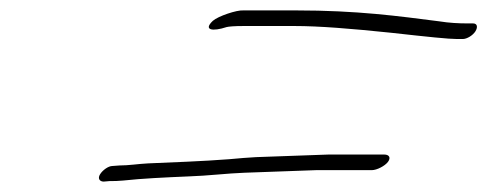

<svg xmlns="http://www.w3.org/2000/svg" viewBox="-20 -479 937 369"><path d="M725.7 -168C731.6 -176 728 -182 718.4 -182H611.6L471.8 -177C456.8 -176 439.4 -175 420.2 -173C368.7 -169 309.9 -167 264.6 -165C245.1 -164 227.6 -161 209.6 -161L196.2 -160C188.2 -160 177.2 -152 172.3 -144C167.3 -136 171.4 -130 179.4 -130L190.9 -131C198.9 -131 206.9 -131 216.4 -132C253.3 -136 296.4 -138 343.1 -140C377.3 -141 418.7 -146 449.3 -147L587.8 -152H694.6C704.2 -152 719.8 -160 725.7 -168ZM893.8 -419C898.7 -427 897.2 -434 889.2 -434H878.2C861.2 -434 842.7 -435 824.2 -438C746 -448 667.3 -459 548.5 -459H480.1H447.7C435.1 -460 399.2 -448 389.1 -439C370 -421 388.6 -418 415.6 -427C419.8 -428 429.9 -429 447.9 -429H546.3C593.1 -429 655 -424 731.9 -416C803.4 -408 842.4 -404 858.4 -404H869.4C877.4 -404 888.9 -411 893.8 -419Z"/></svg>

Font: MewTooHand
Style: UltimateItaWide
Weight: 400
Designer: Mew Too, Robert Jablonski
Version: Version 0.77